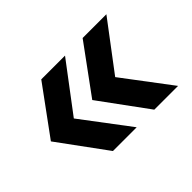

<svg xmlns="http://www.w3.org/2000/svg" viewBox="-78 -627 663 663"><g transform="rotate(-45 254.0 -295.0)"><path d="M161 -120 33 -295 161 -470H277L145 -295L277 -120ZM363 -120 235 -295 363 -470H479L347 -295L479 -120Z"/></g></svg>

Font: HostGroteskMedium
Style: Regular
Weight: 500
Designer: Doukan Karapınar based on Poppins by Indian Type Foundry, Jonny Pinhorn
Foundry: Element Type
Version: Version 1.001; ttfautohint (v1.8.4.7-5d5b)